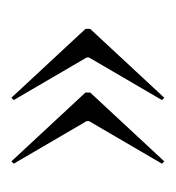

<svg xmlns="http://www.w3.org/2000/svg" viewBox="-6 -472 302 329"><g transform="rotate(-90 144.5 -307.0)"><path d="M151 -303 33 -176 29 -180 102 -305V-309L29 -434L33 -438L151 -311ZM260 -303 142 -176 138 -180 211 -305V-309L138 -434L142 -438L260 -311Z"/></g></svg>

Font: Moniqa Cond Display
Style: Regular
Weight: 400
Width: 3
Designer: Rajesh Rajput
Foundry: Rajesh Rajput
Version: Version 1.000